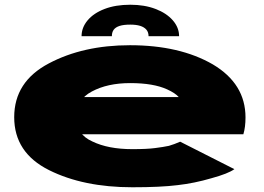

<svg xmlns="http://www.w3.org/2000/svg" viewBox="-20 -784 1114 811"><path d="M539 7V-154Q437 -154 370 -186.5Q302 -217 302 -288Q302 -363 368 -397.5Q434 -433 530 -433Q628 -433 686 -406.5Q720 -391 735 -374H278V-217H1008Q1017 -247 1017 -288Q1017 -430 879 -512Q739 -593 529 -593Q331 -593 186 -516Q40 -439 40 -289Q40 -139 187 -65.5Q332 7 539 7ZM539 -154V7Q659 7 730.5 -2Q801 -10 872.5 -31Q944 -50.5 970 -69.5L741 -185.5Q716 -174.5 693.5 -168Q670 -163 634.5 -158.5Q600 -154 539 -154ZM530.5 -764Q468 -764 421.8 -746.2Q375.5 -728.5 350 -698Q324.5 -667.5 324.5 -631H452.5Q452.5 -647.5 460.2 -658.2Q468 -669 485 -674.5Q502 -680 530.5 -680Q555 -680 572 -674.8Q589 -669.5 598.2 -658.8Q607.5 -648 607.5 -631H736.5Q736.5 -667.5 710 -698Q683.5 -728.5 637 -746.2Q590.5 -764 530.5 -764Z"/></svg>

Font: Anybody ExtraExpanded Black
Style: Regular
Weight: 900
Width: 8
Version: Version 1.113;gftools[0.9.25]